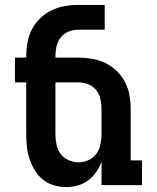

<svg xmlns="http://www.w3.org/2000/svg" viewBox="-20 -755 640 783"><path d="M250 8Q224 8 199 0.5Q174 -7 154 -23.5Q134 -40 121 -62Q108 -84 100 -108.5Q92 -133 89.5 -158.5Q87 -184 87 -210V-419H41V-520H87V-525Q87 -553 92 -581.5Q97 -610 110 -635Q123 -660 143.5 -680Q164 -700 189.5 -712.5Q215 -725 243.5 -730Q272 -735 300 -735H407V-634H300Q279 -634 259.5 -626Q240 -618 227.5 -602Q215 -586 210.5 -566Q206 -546 206 -525V-520H300Q328 -520 356.5 -515Q385 -510 410.5 -497.5Q436 -485 456.5 -465Q477 -445 490 -420Q503 -395 508 -366.5Q513 -338 513 -310V-101H559V0H394V-96Q386 -73 372 -53Q358 -33 339 -19Q320 -5 296.5 1.5Q273 8 250 8ZM300 -93Q321 -93 341 -102Q361 -111 373.5 -128.5Q386 -146 390 -167.5Q394 -189 394 -210V-310Q394 -331 389.5 -351Q385 -371 372.5 -387Q360 -403 340.5 -411Q321 -419 300 -419H206V-210Q206 -189 210 -167.5Q214 -146 226.5 -128.5Q239 -111 259 -102Q279 -93 300 -93Z"/></svg>

Font: Iosevka HT Extended
Style: Bold
Weight: 700
Width: 7
Monospace: yes
Designer: Belleve Invis
Foundry: Belleve Invis
Version: Version 32.3.0; ttfautohint (v1.8.4)